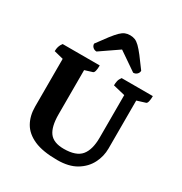

<svg xmlns="http://www.w3.org/2000/svg" viewBox="-207 -1053 1150 1215"><g transform="rotate(30 368.0 -445.5)"><path d="M386 12Q279 12 216 -16Q153 -44 124.5 -94Q96 -144 96 -211V-560L28 -577Q28 -595 32.5 -610Q37 -625 49 -641H320Q320 -616 316 -600.5Q312 -585 304 -583L249 -566V-243Q249 -153 280 -111.5Q311 -70 386 -70Q476 -70 512 -113.5Q548 -157 548 -245V-556L461 -577Q461 -595 464.5 -610Q468 -625 480 -641H708Q708 -617 704 -601Q700 -585 692 -583L631 -564V-214Q631 -156 604.5 -104.5Q578 -53 524 -20.5Q470 12 386 12ZM392 -903Q412 -903 428 -896.5Q444 -890 461.5 -873Q479 -856 503.5 -824.5Q528 -793 564 -743Q564 -728 553 -717.5Q542 -707 526 -707L392 -799L258 -707Q242 -707 231 -717.5Q220 -728 220 -743Q256 -793 280.5 -824.5Q305 -856 322.5 -873Q340 -890 356 -896.5Q372 -903 392 -903Z"/></g></svg>

Font: Petrona ExtraBold
Style: Regular
Weight: 800
Designer: Ringo R. Seeber
Foundry: Ringo R. Seeber
Version: Version 2.001; ttfautohint (v1.8.3)